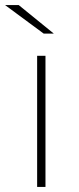

<svg xmlns="http://www.w3.org/2000/svg" viewBox="-36 -740 311 760"><path d="M111 0V-519H144V0ZM137 -607 -16 -720H38L177 -607Z"/></svg>

Font: Montserrat ExtraLight
Style: Regular
Weight: 200
Designer: Julieta Ulanovsky
Foundry: Julieta Ulanovsky
Version: Version 9.000; ttfautohint (v1.8.4.7-5d5b)